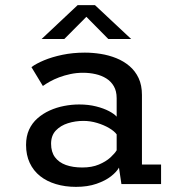

<svg xmlns="http://www.w3.org/2000/svg" viewBox="-20 -717 690 748"><path d="M276 11Q233.5 11 197.8 0.2Q162 -10.5 136 -31.2Q110 -52 95.8 -82.5Q81.5 -113 81.5 -152.5Q81.5 -186 93.2 -211.8Q105 -237.5 126 -256Q147 -274.5 173.5 -286.5Q200 -298.5 229.5 -304.2Q259 -310 288.5 -310Q324.5 -310 354.2 -302.5Q384 -295 404.8 -284Q425.5 -273 434.5 -262.5V-334.5Q434.5 -362 423.5 -381Q412.5 -400 394 -411.5Q375.5 -423 352.2 -428.2Q329 -433.5 303.5 -433.5Q278 -433.5 254.5 -428.5Q231 -423.5 210.5 -415.8Q190 -408 174 -399Q158 -390 147 -382L102.5 -455.5Q120.5 -469 151.5 -482Q182.5 -495 223.2 -503.5Q264 -512 310.5 -512Q341 -512 372.5 -507Q404 -502 432.8 -490.5Q461.5 -479 484.2 -459.8Q507 -440.5 520 -412.8Q533 -385 533 -347V-76H607.5V0H453L443.5 -64Q434.5 -47.5 412.5 -30.2Q390.5 -13 356 -1Q321.5 11 276 11ZM300.5 -64.5Q338 -64.5 365.2 -76Q392.5 -87.5 409.8 -103.2Q427 -119 434.5 -131.5V-193.5Q425.5 -206 405.2 -218Q385 -230 358.5 -238Q332 -246 305 -246Q273.5 -246 244.8 -237Q216 -228 197.5 -208.5Q179 -189 179 -157Q179 -125 194.2 -104.5Q209.5 -84 236.8 -74.2Q264 -64.5 300.5 -64.5ZM142 -565 282.5 -697H350L491 -565H402L316.5 -651.5L230.5 -565Z"/></svg>

Font: Trispace Thin
Style: Regular
Weight: 400
Version: Version 1.210